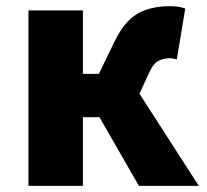

<svg xmlns="http://www.w3.org/2000/svg" viewBox="-20 -603 672 623"><path d="M432.6 -298.8 625 0H430.7L302.7 -222.7H249V0H72.3V-569.3H249V-363.3H300.8L349.6 -463.9Q381.8 -532.2 424.3 -557.6Q466.8 -583 534.2 -583Q559.6 -583 581.1 -575.2L553.7 -410.2Q540 -414.1 532.2 -414.1Q507.8 -414.1 491.2 -403.8Q474.6 -393.6 460.9 -360.4Z"/></svg>

Font: Gen Shin Gothic Heavy
Style: Bold
Weight: 900
Designer: [Source Han Sans]
Ryoko NISHIZUKA  (kana & ideographs); Paul D. Hunt (Latin, Greek & Cyrillic); Wenlong ZHANG  (bopomofo
Version: Version 1.002.20150607